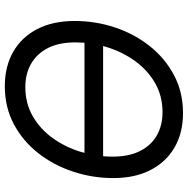

<svg xmlns="http://www.w3.org/2000/svg" viewBox="-11 -766 787 805"><g transform="rotate(90 382.5 -363.5)"><path d="M644.5 -402.3V-324.2H144.5V-402.3ZM341.3 9.8Q258.8 9.8 197.3 -25.4Q135.7 -60.5 101.8 -126.2Q67.9 -191.9 67.9 -283.2Q67.9 -369.6 94.7 -450.9Q121.6 -532.2 172.4 -596.7Q223.1 -661.1 294.4 -699.2Q365.7 -737.3 454.1 -737.3Q536.6 -737.3 597.7 -702.1Q658.7 -667 692.6 -601.6Q726.6 -536.1 726.6 -444.8Q726.6 -357.9 699.7 -276.6Q672.9 -195.3 622.3 -130.6Q571.8 -65.9 500.7 -28.1Q429.7 9.8 341.3 9.8ZM344.7 -76.2Q413.1 -76.2 467.3 -107.4Q521.5 -138.7 559.3 -191.4Q597.2 -244.1 616.9 -309.3Q636.7 -374.5 636.7 -442.4Q636.7 -510.7 613 -557.4Q589.4 -604 547.4 -627.7Q505.4 -651.4 450.7 -651.4Q382.3 -651.4 328.1 -620.1Q273.9 -588.9 235.8 -536.1Q197.8 -483.4 177.7 -418.5Q157.7 -353.5 157.7 -285.6Q157.7 -217.3 181.6 -170.7Q205.6 -124 247.8 -100.1Q290 -76.2 344.7 -76.2Z"/></g></svg>

Font: Inter
Style: Italic
Weight: 400
Italic angle: -9.3988°
Designer: Rasmus Andersson
Foundry: rsms
Version: Version 4.001;git-66647c0bb